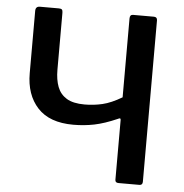

<svg xmlns="http://www.w3.org/2000/svg" viewBox="-53 -793 807 844"><g transform="rotate(5 351.0 -371.0)"><path d="M501 0Q486 0 486 -13V-277Q486 -288 474 -281Q417 -256 372.5 -247Q328 -238 280 -238Q175 -238 122.5 -295Q70 -352 70 -447V-722Q70 -742 89 -742H173Q183 -742 186.5 -738Q190 -734 190 -724V-473Q190 -429 202 -397.5Q214 -366 242.5 -348.5Q271 -331 322 -331Q362 -331 400.5 -340Q439 -349 486 -377V-725Q486 -742 500 -742H592Q607 -742 607 -727V-15Q607 0 593 0Z"/></g></svg>

Font: Libre Franklin Medium
Style: Regular
Weight: 500
Designer: Pablo Impallari, Rodrigo Fuenzalida, Nhung Nguyen
Foundry: Impallari Type
Version: Version 3.000